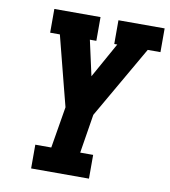

<svg xmlns="http://www.w3.org/2000/svg" viewBox="-82 -806 775 876"><g transform="rotate(10 305.0 -367.5)"><path d="M121 0V-110H195L227 -302L204 -391L144 -625H99V-735H313V-625H283L319 -462L410 -625H396V-735H610V-625H551L358 -290L329 -110H389V0Z"/></g></svg>

Font: Iosevka Slab XBdEx
Style: Italic
Weight: 800
Width: 7
Italic angle: -9°
Monospace: yes
Designer: Belleve Invis
Foundry: Belleve Invis
Version: Version 11.1.1; ttfautohint (v1.8.3)